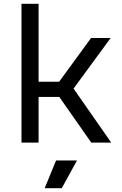

<svg xmlns="http://www.w3.org/2000/svg" viewBox="-20 -750 640 1010"><path d="M183 -730V-320H291L459 -550H562L367 -284L565 0H460L292 -240H183V0H93V-730ZM385 94 305 240H215L275 94Z"/></svg>

Font: JetBrainsMono NF
Style: Regular
Weight: 400
Monospace: yes
Designer: Philipp Nurullin, Konstantin Bulenkov
Foundry: JetBrains
Version: Version 1.0.2; ttfautohint (v1.8.3)